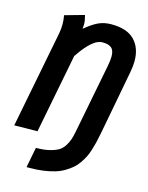

<svg xmlns="http://www.w3.org/2000/svg" viewBox="-124 -721 766 992"><g transform="rotate(15 259.0 -225.5)"><path d="M350.1 -632.8Q433.6 -632.8 473.9 -591.6Q514.2 -550.3 514.2 -479.5Q514.2 -453.1 507.8 -419.9Q497.1 -365.2 476.3 -252.4Q455.6 -139.6 443.8 -80.6Q443.4 -77.6 442.1 -72Q440.9 -66.4 440.4 -64Q435.5 -39.6 431.4 -22Q427.2 -4.4 419.9 18.8Q412.6 42 404.3 58.6Q396 75.2 382.8 94.5Q369.6 113.8 353.8 127.4Q337.9 141.1 315.9 154.3Q293.9 167.5 267.8 175.5Q241.7 183.6 207.5 188.5Q173.3 193.4 133.3 193.4H116.7Q120.1 175.3 127.2 139.2Q134.3 103 137.7 85Q178.2 85 208 77.9Q237.8 70.8 255.9 60.3Q273.9 49.8 286.1 30.5Q298.3 11.2 304.2 -6.6Q310.1 -24.4 315.4 -51.8Q327.1 -112.8 350.8 -234.1Q374.5 -355.5 386.2 -416Q393.1 -451.2 393.1 -471.7Q393.1 -504.4 377.9 -517.6Q362.8 -530.8 329.1 -530.8Q321.8 -530.8 313.7 -528.6Q305.7 -526.4 299.1 -523.2Q292.5 -520 284.4 -513.9Q276.4 -507.8 270.8 -503.2Q265.1 -498.5 257.3 -490Q249.5 -481.4 245.1 -476.8Q240.7 -472.2 233.2 -462.2Q225.6 -452.1 223.1 -448.7Q220.7 -445.3 213.9 -435.5Q207 -425.8 206.1 -424.8Q192.4 -354 164.8 -212.4Q137.2 -70.8 123.5 0Q103 0 61.8 0.5Q20.5 1 -0.5 1.5L100.6 -517.1Q105.5 -543.5 105.5 -567.4Q105.5 -580.1 104.2 -592Q103 -604 101.6 -609.4L100.6 -614.7Q118.2 -619.6 153.1 -629.4Q188 -639.2 205.1 -644Q212.9 -615.7 212.9 -596.7Q212.9 -585.9 211.4 -571.8Q248.5 -603 279.5 -617.9Q310.5 -632.8 350.1 -632.8Z"/></g></svg>

Font: Fantasque Sans Mono
Style: Bold Italic
Weight: 700
Italic angle: -11°
Monospace: yes
Designer: Jany Belluz
Version: Version 1.7.1